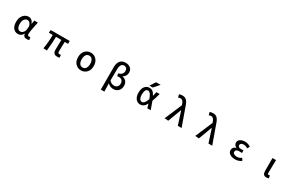

<svg xmlns="http://www.w3.org/2000/svg" viewBox="323 -3020 8354 5429"><g transform="rotate(30 4500.0 -305.0)"><path d="M441.4 12.7Q343.8 12.7 285.2 -60.5Q226.6 -133.8 226.6 -266.6Q226.6 -401.4 297.9 -482.9Q369.1 -564.5 468.8 -564.5Q522.5 -564.5 565.9 -531.7Q609.4 -499 632.8 -430.7H635.7L657.2 -549.8H771.5Q702.1 -232.4 702.1 -135.7Q702.1 -108.4 716.8 -94.7Q731.4 -81.1 755.9 -81.1Q774.4 -81.1 793 -88.9L808.6 -2Q777.3 12.7 729.5 12.7Q617.2 12.7 610.4 -91.8H606.4Q546.9 12.7 441.4 12.7ZM466.8 -82Q515.6 -82 556.2 -127.9Q596.7 -173.8 601.6 -236.3L609.4 -336.9Q573.2 -467.8 483.4 -467.8Q426.8 -467.8 386.2 -415.5Q345.7 -363.3 345.7 -268.6Q345.7 -177.7 377.4 -129.9Q409.2 -82 466.8 -82Z M1719.7 12.7Q1648.4 12.7 1617.2 -25.9Q1585.9 -64.5 1585.9 -139.6Q1585.9 -162.1 1588.4 -279.8Q1590.8 -397.5 1591.8 -457H1418Q1418 -315.4 1386.7 5.9L1271.5 0Q1310.5 -227.5 1310.5 -457H1186.5V-543.9L1264.6 -549.8H1811.5V-457H1703.1Q1695.3 -324.2 1695.3 -133.8Q1695.3 -105.5 1707.5 -93.3Q1719.7 -81.1 1746.1 -81.1Q1757.8 -81.1 1789.1 -85.9L1802.7 0Q1768.6 12.7 1719.7 12.7Z M2500 12.7Q2391.6 12.7 2317.9 -64.5Q2244.1 -141.6 2244.1 -274.4Q2244.1 -408.2 2317.9 -486.3Q2391.6 -564.5 2500 -564.5Q2607.4 -564.5 2681.6 -486.3Q2755.9 -408.2 2755.9 -274.4Q2755.9 -142.6 2681.6 -64.9Q2607.4 12.7 2500 12.7ZM2637.7 -274.4Q2637.7 -364.3 2601.6 -416.5Q2565.4 -468.8 2500 -468.8Q2434.6 -468.8 2398.9 -416.5Q2363.3 -364.3 2363.3 -274.4Q2363.3 -184.6 2398.9 -132.8Q2434.6 -81.1 2500 -81.1Q2565.4 -81.1 2601.6 -133.3Q2637.7 -185.5 2637.7 -274.4Z M3259.8 200.2V-543.9Q3259.8 -664.1 3319.8 -736.8Q3379.9 -809.6 3496.1 -809.6Q3586.9 -809.6 3650.4 -758.8Q3713.9 -708 3713.9 -613.3Q3713.9 -496.1 3608.4 -431.6V-426.8Q3684.6 -415 3731 -358.9Q3777.3 -302.7 3777.3 -218.8Q3777.3 -110.4 3712.9 -48.8Q3648.4 12.7 3559.6 12.7Q3441.4 12.7 3368.2 -68.4Q3372.1 26.4 3376 200.2ZM3529.3 -82Q3586.9 -82 3625.5 -120.6Q3664.1 -159.2 3664.1 -225.6Q3664.1 -287.1 3627.9 -326.2Q3591.8 -365.2 3524.4 -365.2Q3495.1 -365.2 3471.7 -358.4L3457 -444.3Q3532.2 -459 3566.9 -502.4Q3601.6 -545.9 3601.6 -603.5Q3601.6 -658.2 3571.3 -688.5Q3541 -718.8 3497.1 -718.8Q3437.5 -718.8 3405.3 -670.4Q3373 -622.1 3372.1 -532.2Q3368.2 -367.2 3368.2 -162.1Q3429.7 -82 3529.3 -82Z M4585 -251Q4543 -363.3 4507.3 -404.3Q4471.7 -445.3 4432.6 -445.3Q4386.7 -445.3 4360.4 -400.4Q4334 -355.5 4334 -260.7Q4334 -168.9 4364.7 -122.6Q4395.5 -76.2 4441.4 -76.2Q4479.5 -76.2 4514.6 -115.7Q4549.8 -155.3 4585 -251ZM4681.6 -255.9Q4718.8 -165 4774.4 1H4663.1Q4640.6 -80.1 4626 -129.9Q4585.9 -56.6 4537.6 -22.9Q4489.3 10.7 4432.6 10.7Q4339.8 10.7 4282.7 -61.5Q4225.6 -133.8 4225.6 -260.7Q4225.6 -388.7 4282.7 -460.9Q4339.8 -533.2 4432.6 -533.2Q4493.2 -533.2 4537.1 -500.5Q4581.1 -467.8 4626 -382.8Q4639.6 -438.5 4658.2 -522.5H4763.7Q4722.7 -359.4 4681.6 -255.9ZM4509.8 -760.7H4658.2L4503.9 -584H4395.5Z M5351.6 9.8 5228.5 0 5466.8 -558.6 5461.9 -580.1Q5421.9 -712.9 5340.8 -712.9Q5306.6 -712.9 5266.6 -695.3L5240.2 -790Q5289.1 -809.6 5353.5 -809.6Q5437.5 -809.6 5488.3 -753.4Q5539.1 -697.3 5577.1 -574.2L5782.2 0H5659.2L5520.5 -428.7H5515.6Z M6351.6 9.8 6228.5 0 6466.8 -558.6 6461.9 -580.1Q6421.9 -712.9 6340.8 -712.9Q6306.6 -712.9 6266.6 -695.3L6240.2 -790Q6289.1 -809.6 6353.5 -809.6Q6437.5 -809.6 6488.3 -753.4Q6539.1 -697.3 6577.1 -574.2L6782.2 0H6659.2L6520.5 -428.7H6515.6Z M7532.2 12.7Q7426.8 12.7 7359.4 -31.7Q7292 -76.2 7292 -153.3Q7292 -258.8 7404.3 -288.1V-293Q7363.3 -306.6 7340.8 -340.3Q7318.4 -374 7318.4 -413.1Q7318.4 -486.3 7380.9 -525.4Q7443.4 -564.5 7536.1 -564.5Q7632.8 -564.5 7717.8 -504.9L7672.9 -428.7Q7611.3 -473.6 7541 -473.6Q7493.2 -473.6 7462.9 -453.6Q7432.6 -433.6 7432.6 -398.4Q7432.6 -324.2 7542 -324.2Q7559.6 -324.2 7614.3 -328.1V-242.2Q7566.4 -245.1 7525.4 -245.1Q7406.2 -245.1 7406.2 -164.1Q7406.2 -123 7442.4 -100.1Q7478.5 -77.1 7543.9 -77.1Q7622.1 -77.1 7686.5 -128.9L7734.4 -53.7Q7644.5 12.7 7532.2 12.7Z M8553.7 12.7Q8488.3 12.7 8460.4 -23.9Q8432.6 -60.5 8432.6 -132.8V-549.8H8548.8Q8547.9 -502 8545.4 -411.1Q8543 -320.3 8541.5 -250Q8540 -179.7 8540 -126Q8540 -81.1 8581.1 -81.1Q8597.7 -81.1 8614.3 -87.9L8629.9 -1Q8597.7 12.7 8553.7 12.7Z"/></g></svg>

Font: Gen Shin Gothic Monospace Medium
Style: Regular
Weight: 500
Designer: [Source Han Sans]
Ryoko NISHIZUKA  (kana & ideographs); Paul D. Hunt (Latin, Greek & Cyrillic); Wenlong ZHANG  (bopomofo
Version: Version 1.002.20150607